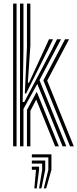

<svg xmlns="http://www.w3.org/2000/svg" viewBox="-20 -820 434 1076"><path d="M92.2 0V-800H111.5V-544.5L107 -248.5H116.2L268.8 -538L299.5 -600H322L201.2 -371L351.8 0H330.8L189 -349.8L111.5 -209.5V0ZM131 0V-204.2L186 -305.8L309.8 0H289L183 -262L150.2 -199V0ZM53.5 0V-800H72.8V0ZM372.5 0 223 -369.5 344.5 -600H367L244.5 -368L393.5 0ZM119.2 -296.2 131 -555.2V-800H150.2V-566L136 -356.2H142.2L236.5 -560.2L254.5 -600H277L253.2 -550.2L126.5 -296.2ZM225.5 235.8 251 131.5V62.2H158.5V45H268.2V131.5L238.8 235.8ZM172.5 235.8 181.8 131.5H158.5V114.2H199V131.5L185.8 235.8ZM199 235.8 216.2 131.5V97H158.5V79.8H233.5V131.5L212.2 235.8Z"/></svg>

Font: Big Shoulders Inline Text Thin SemiBold
Style: Regular
Weight: 600
Version: Version 2.002